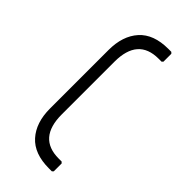

<svg xmlns="http://www.w3.org/2000/svg" viewBox="-298 -834 1109 1109"><g transform="rotate(45 256.0 -280.0)"><path d="M360 208H384L392 200V136L384 128H360Q192 128 192 -65V-495Q192 -688 360 -688H384L392 -696V-760L384 -768H360Q240 -768 180 -701Q120 -634 120 -519V-41Q120 74 180 141Q240 208 360 208Z"/></g></svg>

Font: Hasubi Mono
Style: Regular
Weight: 400
Designer: Eli Heuer
Foundry: Eli Heuer
Version: Version 1.000